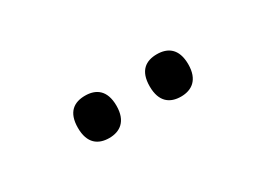

<svg xmlns="http://www.w3.org/2000/svg" viewBox="-17 -908 610 440"><g transform="rotate(-30 288.5 -688.0)"><path d="M383 -632C411 -632 434 -647 434 -688C434 -730 411 -744 383 -744C354 -744 332 -730 332 -688C332 -647 354 -632 383 -632ZM193 -632C221 -632 244 -647 244 -688C244 -730 221 -744 193 -744C164 -744 142 -730 142 -688C142 -647 164 -632 193 -632Z"/></g></svg>

Font: Noto Fangsong KSS Vertical
Style: Regular
Weight: 400
Designer: LIU Zhao, ZHANG Congyu, Kushim JIANG
Foundry: Guyu Beijing Co. Ltd.
Version: Version 1.000;November 16, 2022;FontCreator 11.5.0.2427 64-b